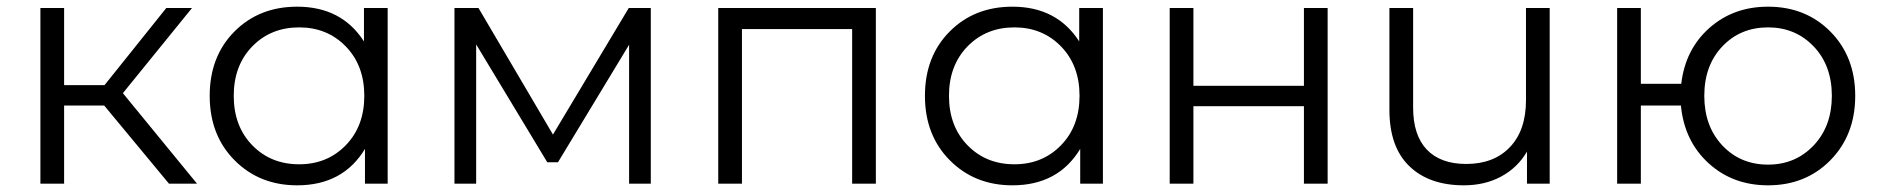

<svg xmlns="http://www.w3.org/2000/svg" viewBox="-20 -550 5627 575"><path d="M486 0 292 -234H172V0H101V-526H172V-295H293L478 -526H555L348 -271L570 0Z M1070 -526H1141V0H1073V-104Q1007 5 870 5Q757 5 682.5 -70Q608 -145 608 -263Q608 -381 682 -455.5Q756 -530 870 -530Q1003 -530 1070 -426ZM876 -58Q960 -58 1015.5 -115Q1071 -172 1071 -263Q1071 -354 1015.5 -411Q960 -468 876 -468Q791 -468 735.5 -411Q680 -354 680 -263Q680 -172 735.5 -115Q791 -58 876 -58Z M1863 -526H1929V0H1864V-416L1651 -64H1619L1406 -417V0H1341V-526H1413L1636 -147Z M2131 -526H2603V0H2532V-463H2202V0H2131Z M3212 -526H3283V0H3215V-104Q3149 5 3012 5Q2899 5 2824.5 -70Q2750 -145 2750 -263Q2750 -381 2824 -455.5Q2898 -530 3012 -530Q3145 -530 3212 -426ZM3018 -58Q3102 -58 3157.5 -115Q3213 -172 3213 -263Q3213 -354 3157.5 -411Q3102 -468 3018 -468Q2933 -468 2877.5 -411Q2822 -354 2822 -263Q2822 -172 2877.5 -115Q2933 -58 3018 -58Z M3483 0V-526H3554V-293H3885V-526H3956V0H3885V-232H3554V0Z M4550 -526H4621V0H4553V-96Q4525 -48 4476 -21.5Q4427 5 4364 5Q4260 5 4200.5 -52.5Q4141 -110 4141 -221V-526H4212V-228Q4212 -145 4253 -102Q4294 -59 4371 -59Q4454 -59 4502 -109.5Q4550 -160 4550 -250Z M5275 -530Q5388 -530 5462 -455Q5536 -380 5536 -263Q5536 -146 5462 -70.5Q5388 5 5275 5Q5169 5 5096.5 -61.5Q5024 -128 5014 -234H4894V0H4823V-526H4894V-299H5015Q5027 -402 5099 -466Q5171 -530 5275 -530ZM5275 -57Q5357 -57 5411.5 -114.5Q5466 -172 5466 -263Q5466 -354 5411.5 -411Q5357 -468 5275 -468Q5192 -468 5138 -411Q5084 -354 5084 -263Q5084 -172 5138 -114.5Q5192 -57 5275 -57Z"/></svg>

Font: Montserrat Alternates
Style: Regular
Weight: 400
Designer: Julieta Ulanovsky
Foundry: Julieta Ulanovsky
Version: Version 7.200;PS 007.200;hotconv 1.0.88;makeotf.lib2.5.64775